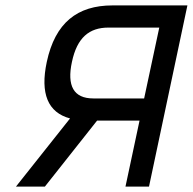

<svg xmlns="http://www.w3.org/2000/svg" viewBox="-20 -690 713 710"><path d="M673 -670H396C266 -670 184 -606 153 -461C128 -344 157 -274 239 -252L39 0H146L339 -244H496L444 0H531ZM246 -461C265 -551 310 -588 381 -588H569L513 -326H325C252 -326 227 -373 246 -461Z"/></svg>

Font: LT Wave Mono
Style: Italic
Weight: 400
Designer: Daniel Lyons
Version: Version 2.5 (Glyphs App)